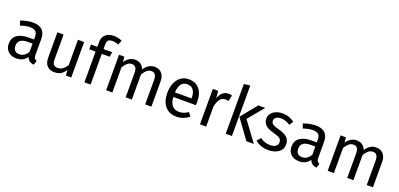

<svg xmlns="http://www.w3.org/2000/svg" viewBox="13 -1710 5570 2681"><g transform="rotate(20 2798.0 -369.0)"><path d="M494 -52 473 12Q432 7 407 -11Q382 -29 370 -67Q317 12 213 12Q135 12 90 -32Q45 -76 45 -147Q45 -231 105.5 -276Q166 -321 277 -321H358V-360Q358 -416 331 -440Q304 -464 248 -464Q190 -464 106 -436L83 -503Q181 -539 265 -539Q358 -539 404 -493.5Q450 -448 450 -364V-123Q450 -91 461 -75.5Q472 -60 494 -52ZM358 -139V-260H289Q143 -260 143 -152Q143 -105 166 -81Q189 -57 234 -57Q313 -57 358 -139Z M1027 0H948L941 -82Q911 -33 872 -10.5Q833 12 777 12Q708 12 669 -30Q630 -72 630 -149V-527H722V-159Q722 -105 741 -82.5Q760 -60 803 -60Q880 -60 935 -151V-527H1027Z M1315 -600V-527H1443L1433 -456H1315V0H1223V-456H1129V-527H1223V-599Q1223 -667 1266.5 -708.5Q1310 -750 1388 -750Q1424 -750 1452.5 -743.5Q1481 -737 1514 -723L1485 -656Q1440 -676 1393 -676Q1351 -676 1333 -657.5Q1315 -639 1315 -600Z M2218 -378V0H2126V-365Q2126 -467 2052 -467Q2013 -467 1986 -444.5Q1959 -422 1928 -374V0H1836V-365Q1836 -467 1762 -467Q1722 -467 1695 -444Q1668 -421 1638 -374V0H1546V-527H1625L1633 -450Q1692 -539 1785 -539Q1834 -539 1868.5 -514Q1903 -489 1918 -444Q1949 -490 1986.5 -514.5Q2024 -539 2075 -539Q2140 -539 2179 -495.5Q2218 -452 2218 -378Z M2795 -232H2459Q2465 -145 2503 -104Q2541 -63 2601 -63Q2639 -63 2671 -74Q2703 -85 2738 -109L2778 -54Q2694 12 2594 12Q2484 12 2422.5 -60Q2361 -132 2361 -258Q2361 -340 2387.5 -403.5Q2414 -467 2463.5 -503Q2513 -539 2580 -539Q2685 -539 2741 -470Q2797 -401 2797 -279Q2797 -256 2795 -232ZM2706 -306Q2706 -384 2675 -425Q2644 -466 2582 -466Q2469 -466 2459 -300H2706Z M3221 -533 3204 -443Q3180 -449 3158 -449Q3109 -449 3079 -413Q3049 -377 3032 -301V0H2940V-527H3019L3028 -420Q3049 -479 3085 -509Q3121 -539 3169 -539Q3197 -539 3221 -533Z M3415 0H3323V-739L3415 -750ZM3524 -294 3740 0H3630L3421 -288L3615 -527H3718Z M4152 -479 4113 -421Q4077 -444 4044.5 -455Q4012 -466 3976 -466Q3931 -466 3905 -447.5Q3879 -429 3879 -397Q3879 -365 3903.5 -347Q3928 -329 3992 -312Q4080 -290 4123.5 -252Q4167 -214 4167 -148Q4167 -70 4106.5 -29Q4046 12 3959 12Q3839 12 3760 -57L3809 -113Q3876 -62 3957 -62Q4009 -62 4039.5 -83.5Q4070 -105 4070 -142Q4070 -169 4059 -185.5Q4048 -202 4021 -214.5Q3994 -227 3942 -241Q3858 -263 3820.5 -300Q3783 -337 3783 -394Q3783 -435 3807.5 -468.5Q3832 -502 3875.5 -520.5Q3919 -539 3973 -539Q4027 -539 4070 -524Q4113 -509 4152 -479Z M4696 -52 4675 12Q4634 7 4609 -11Q4584 -29 4572 -67Q4519 12 4415 12Q4337 12 4292 -32Q4247 -76 4247 -147Q4247 -231 4307.5 -276Q4368 -321 4479 -321H4560V-360Q4560 -416 4533 -440Q4506 -464 4450 -464Q4392 -464 4308 -436L4285 -503Q4383 -539 4467 -539Q4560 -539 4606 -493.5Q4652 -448 4652 -364V-123Q4652 -91 4663 -75.5Q4674 -60 4696 -52ZM4560 -139V-260H4491Q4345 -260 4345 -152Q4345 -105 4368 -81Q4391 -57 4436 -57Q4515 -57 4560 -139Z M5510 -378V0H5418V-365Q5418 -467 5344 -467Q5305 -467 5278 -444.5Q5251 -422 5220 -374V0H5128V-365Q5128 -467 5054 -467Q5014 -467 4987 -444Q4960 -421 4930 -374V0H4838V-527H4917L4925 -450Q4984 -539 5077 -539Q5126 -539 5160.5 -514Q5195 -489 5210 -444Q5241 -490 5278.5 -514.5Q5316 -539 5367 -539Q5432 -539 5471 -495.5Q5510 -452 5510 -378Z"/></g></svg>

Font: Fira GO
Style: Regular
Weight: 400
Designer: Carrois Corporate
Foundry: Carrois Corporate GbR
Version: Version 0.300